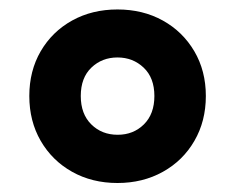

<svg xmlns="http://www.w3.org/2000/svg" viewBox="-20 -770 509 416"><path d="M234.5 -373.5Q179.5 -373.5 136.2 -397.8Q93 -422 68.2 -464.8Q43.5 -507.5 43.5 -562Q43.5 -616.5 68.2 -659Q93 -701.5 136.2 -725.5Q179.5 -749.5 234.5 -749.5Q289.5 -749.5 332.8 -725.5Q376 -701.5 401 -659Q426 -616.5 426 -562Q426 -507.5 401.2 -464.8Q376.5 -422 333 -397.8Q289.5 -373.5 234.5 -373.5ZM235 -478Q269 -478 291.8 -500.5Q314.5 -523 314.5 -562Q314.5 -601.5 291.2 -623.5Q268 -645.5 234.5 -645.5Q201 -645.5 178 -623.5Q155 -601.5 155 -562Q155 -523 177.8 -500.5Q200.5 -478 235 -478Z"/></svg>

Font: Encode Sans SC SemiCondensed ExtraBold
Style: Regular
Weight: 800
Width: 4
Designer: Multiple Designers
Foundry: Impallari Type
Version: Version 3.002